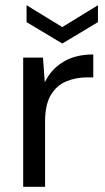

<svg xmlns="http://www.w3.org/2000/svg" viewBox="-20 -717 403 737"><path d="M69 0V-496H145L152 -401Q175 -450 222 -479Q269 -508 338 -508V-420H315Q271 -420 234 -404.5Q197 -389 175 -352Q153 -315 153 -250V0ZM219 -550 82 -632V-697L219 -613L356 -697V-632Z"/></svg>

Font: DeepMind Sans
Style: Regular
Weight: 400
Designer: Jonny Pinhorn / Modifications: Colophon Foundry
Foundry: Colophon Foundry
Version: Version 1.002; ttfautohint (v1.8.2)